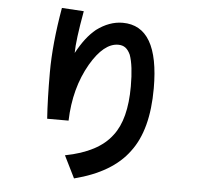

<svg xmlns="http://www.w3.org/2000/svg" viewBox="-58 -789 1036 992"><g transform="rotate(5 460.0 -293.0)"><path d="M305 28Q477 -5 547 -100Q613 -185 613 -356Q613 -464 593 -519Q582 -543 567 -554Q552 -565 530 -565Q455 -565 387 -449Q313 -321 308 -152H197Q190 -252 190 -392Q190 -540 223 -729L337 -722Q309 -567 309 -503Q333 -547 356.5 -577.5Q380 -608 408 -631Q474 -680 543 -680Q732 -680 732 -356Q732 -140 644 -25Q558 93 362 143Z"/></g></svg>

Font: LINE Seed Sans KR Bold
Style: Regular
Weight: 700
Designer: LINE BX Design & Sandoll Inc & Dalton Maag Ltd
Foundry: Sandoll Inc.
Version: Version 1.000